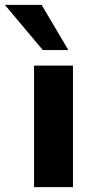

<svg xmlns="http://www.w3.org/2000/svg" viewBox="-60 -770 400 790"><path d="M221.2 -564H116.2L-40 -750H111.3ZM80.1 0V-500H240.2V0Z"/></svg>

Font: Now Alt
Style: Bold
Weight: 700
Designer: Alfredo Marco Pradil
Foundry: Alfredo Marco Pradil
Version: Version 1.002;PS 001.002;hotconv 1.0.88;makeotf.lib2.5.64775